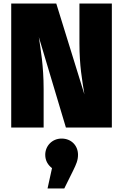

<svg xmlns="http://www.w3.org/2000/svg" viewBox="-20 -716 691 1078"><path d="M608 -696H426V-473C426 -347 441 -267 454 -186L296 -696H43V0H225V-216C225 -345 208 -441 198 -508L350 0H608ZM326 62C272 62 234 104 234 153C234 187 250 211 272 228L247 342H341L391 241C408 206 418 184 418 153C418 101 380 62 326 62Z"/></svg>

Font: Fira Sans Heavy
Style: Regular
Weight: 900
Designer: bBox Type GmbH & Carrois Corporate GbR & Edenspiekermann AG
Foundry: bBox Type GmbH & Carrois Corporate GbR & Edenspiekermann AG
Version: Version 4.300;PS 004.300;hotconv 1.0.88;makeotf.lib2.5.64775